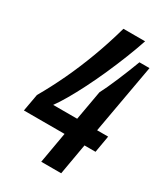

<svg xmlns="http://www.w3.org/2000/svg" viewBox="-181 -779 749 859"><g transform="rotate(30 193.0 -349.5)"><path d="M176 0 204 -160H-6L10 -249Q47 -313 80.5 -384Q114 -455 143.5 -534Q173 -613 197 -699H309Q294 -654 273.5 -602Q253 -550 229.5 -497Q206 -444 181.5 -395.5Q157 -347 134.5 -308.5Q112 -270 95 -247H219L246 -399Q254 -414 265.5 -439Q277 -464 289.5 -493.5Q302 -523 313.5 -552Q325 -581 334 -605H386L322 -247H379L364 -160H307L279 0Z"/></g></svg>

Font: Archivo ExtraCondensed SemiBold
Style: Italic
Weight: 600
Width: 2
Italic angle: -10°
Designer: Hector Gatti
Foundry: Omnibus-Type
Version: Version 2.001